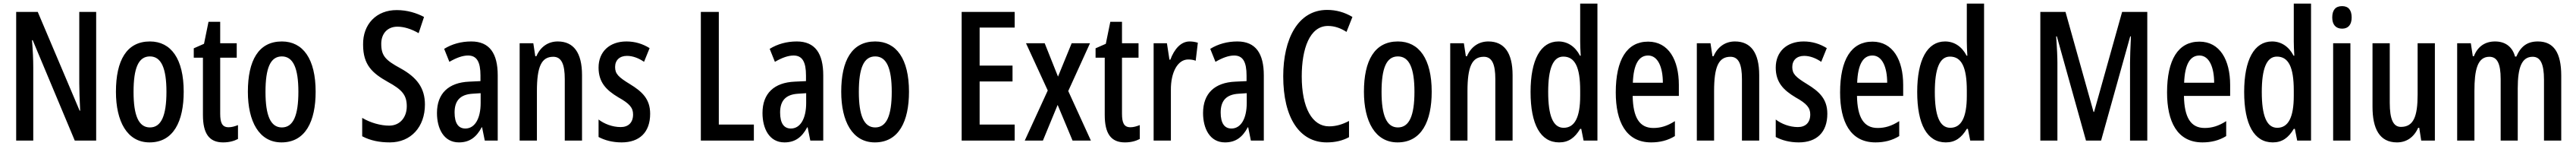

<svg xmlns="http://www.w3.org/2000/svg" viewBox="-20 -780 14329 810"><path d="M515 0V-714H421V-316C421 -278 423 -228 426 -166H423L190 -714H70V0H165V-407C165 -448 163 -498 158 -557H162L396 0Z M1002 -271C1002 -453 932 -550 814 -550C684 -550 625 -444 625 -271C625 -107 687 10 812 10C946 10 1002 -108 1002 -271ZM723 -270C723 -402 750 -467 814 -467C877 -467 906 -402 906 -271C906 -138 877 -73 814 -73C751 -73 723 -140 723 -270Z M1252 -74C1215 -74 1205 -100 1205 -150V-460H1297V-540H1205V-659H1140L1115 -537L1058 -512V-460H1109V-142C1109 -40 1143 10 1221 10C1254 10 1281 3 1304 -9V-86C1286 -79 1269 -74 1252 -74Z M1736 -271C1736 -453 1666 -550 1548 -550C1418 -550 1359 -444 1359 -271C1359 -107 1421 10 1546 10C1680 10 1736 -108 1736 -271ZM1457 -270C1457 -402 1484 -467 1548 -467C1611 -467 1640 -402 1640 -271C1640 -138 1611 -73 1548 -73C1485 -73 1457 -140 1457 -270Z M2344 -200C2344 -292 2299 -351 2208 -401C2125 -446 2101 -470 2101 -537C2101 -592 2134 -632 2191 -632C2227 -632 2267 -620 2309 -596L2339 -686C2297 -708 2245 -724 2188 -724C2075 -725 1998 -646 2000 -532C2000 -419 2052 -374 2137 -326C2218 -282 2243 -252 2243 -190C2243 -131 2207 -83 2145 -83C2099 -83 2042 -98 1995 -126V-24C2041 0 2091 10 2149 10C2267 10 2344 -77 2344 -200Z M2602 -550C2546 -550 2495 -536 2451 -509L2480 -437C2520 -460 2554 -472 2584 -472C2633 -472 2653 -436 2653 -361V-330L2590 -327C2476 -322 2411 -262 2411 -153C2411 -68 2448 10 2533 10C2592 10 2630 -18 2660 -74H2662L2677 0H2749V-362C2749 -483 2704 -550 2602 -550ZM2609 -260 2654 -263V-209C2654 -121 2621 -67 2569 -67C2531 -67 2509 -95 2509 -156C2509 -222 2541 -256 2609 -260Z M3083 -550C3030 -550 2987 -521 2964 -468H2958L2947 -540H2871V0H2967V-274C2967 -410 2992 -465 3058 -465C3104 -465 3122 -423 3122 -341V0H3218V-363C3218 -488 3171 -550 3083 -550Z M3597 -149C3597 -231 3552 -272 3485 -313C3421 -352 3402 -370 3402 -408C3402 -446 3427 -470 3468 -470C3501 -470 3534 -457 3563 -437L3594 -513C3555 -537 3513 -550 3465 -550C3371 -550 3310 -493 3310 -405C3310 -323 3353 -280 3420 -240C3483 -205 3502 -182 3502 -145C3502 -100 3476 -75 3433 -75C3387 -75 3341 -93 3310 -117V-20C3344 -2 3387 10 3438 10C3538 10 3597 -46 3597 -149Z M3879 0H4174V-89H3979V-714H3879Z M4413 -550C4357 -550 4306 -536 4262 -509L4291 -437C4331 -460 4365 -472 4395 -472C4444 -472 4464 -436 4464 -361V-330L4401 -327C4287 -322 4222 -262 4222 -153C4222 -68 4259 10 4344 10C4403 10 4441 -18 4471 -74H4473L4488 0H4560V-362C4560 -483 4515 -550 4413 -550ZM4420 -260 4465 -263V-209C4465 -121 4432 -67 4380 -67C4342 -67 4320 -95 4320 -156C4320 -222 4352 -256 4420 -260Z M5037 -271C5037 -453 4967 -550 4849 -550C4719 -550 4660 -444 4660 -271C4660 -107 4722 10 4847 10C4981 10 5037 -108 5037 -271ZM4758 -270C4758 -402 4785 -467 4849 -467C4912 -467 4941 -402 4941 -271C4941 -138 4912 -73 4849 -73C4786 -73 4758 -140 4758 -270Z M5625 0V-89H5430V-328H5613V-416H5430V-627H5625V-714H5330V0Z M5809 -278 5681 0H5782L5864 -198L5947 0H6049L5923 -275L6044 -540H5942L5866 -355L5792 -540H5688Z M6269 -74C6232 -74 6222 -100 6222 -150V-460H6314V-540H6222V-659H6157L6132 -537L6075 -512V-460H6126V-142C6126 -40 6160 10 6238 10C6271 10 6298 3 6321 -9V-86C6303 -79 6286 -74 6269 -74Z M6598 -550C6550 -550 6513 -508 6491 -449H6486L6472 -540H6398V0H6494V-280C6493 -379 6532 -450 6590 -450C6606 -450 6620 -448 6632 -443L6644 -543C6627 -548 6613 -550 6598 -550Z M6864 -550C6808 -550 6757 -536 6713 -509L6742 -437C6782 -460 6816 -472 6846 -472C6895 -472 6915 -436 6915 -361V-330L6852 -327C6738 -322 6673 -262 6673 -153C6673 -68 6710 10 6795 10C6854 10 6892 -18 6922 -74H6924L6939 0H7011V-362C7011 -483 6966 -550 6864 -550ZM6871 -260 6916 -263V-209C6916 -121 6883 -67 6831 -67C6793 -67 6771 -95 6771 -156C6771 -222 6803 -256 6871 -260Z M7368 -636C7406 -636 7440 -623 7471 -603L7504 -686C7460 -712 7414 -725 7363 -725C7201 -725 7119 -564 7119 -357C7119 -126 7210 10 7361 10C7409 10 7450 0 7485 -19V-109C7451 -91 7415 -79 7374 -79C7280 -79 7222 -182 7222 -356C7222 -509 7266 -636 7368 -636Z M7945 -271C7945 -453 7875 -550 7757 -550C7627 -550 7568 -444 7568 -271C7568 -107 7630 10 7755 10C7889 10 7945 -108 7945 -271ZM7666 -270C7666 -402 7693 -467 7757 -467C7820 -467 7849 -402 7849 -271C7849 -138 7820 -73 7757 -73C7694 -73 7666 -140 7666 -270Z M8260 -550C8207 -550 8164 -521 8141 -468H8135L8124 -540H8048V0H8144V-274C8144 -410 8169 -465 8235 -465C8281 -465 8299 -423 8299 -341V0H8395V-363C8395 -488 8348 -550 8260 -550Z M8654 10C8706 10 8741 -15 8771 -65H8777L8790 0H8867V-760H8771V-550C8771 -529 8772 -504 8774 -471H8770C8743 -523 8700 -550 8650 -550C8551 -550 8495 -448 8495 -270C8495 -90 8550 10 8654 10ZM8679 -71C8620 -71 8593 -138 8593 -270C8593 -397 8619 -466 8677 -466C8742 -466 8771 -407 8771 -278V-248C8771 -128 8740 -71 8679 -71Z M9149 -549C9031 -549 8969 -449 8969 -267C8969 -106 9025 10 9166 10C9215 10 9259 -1 9298 -25V-108C9256 -81 9219 -70 9178 -70C9101 -70 9065 -128 9063 -248H9320V-309C9320 -447 9263 -549 9149 -549ZM9149 -472C9204 -472 9231 -406 9231 -321H9064C9068 -425 9098 -472 9149 -472Z M9632 -550C9579 -550 9536 -521 9513 -468H9507L9496 -540H9420V0H9516V-274C9516 -410 9541 -465 9607 -465C9653 -465 9671 -423 9671 -341V0H9767V-363C9767 -488 9720 -550 9632 -550Z M10146 -149C10146 -231 10101 -272 10034 -313C9970 -352 9951 -370 9951 -408C9951 -446 9976 -470 10017 -470C10050 -470 10083 -457 10112 -437L10143 -513C10104 -537 10062 -550 10014 -550C9920 -550 9859 -493 9859 -405C9859 -323 9902 -280 9969 -240C10032 -205 10051 -182 10051 -145C10051 -100 10025 -75 9982 -75C9936 -75 9890 -93 9859 -117V-20C9893 -2 9936 10 9987 10C10087 10 10146 -46 10146 -149Z M10397 -549C10279 -549 10217 -449 10217 -267C10217 -106 10273 10 10414 10C10463 10 10507 -1 10546 -25V-108C10504 -81 10467 -70 10426 -70C10349 -70 10313 -128 10311 -248H10568V-309C10568 -447 10511 -549 10397 -549ZM10397 -472C10452 -472 10479 -406 10479 -321H10312C10316 -425 10346 -472 10397 -472Z M10805 10C10857 10 10892 -15 10922 -65H10928L10941 0H11018V-760H10922V-550C10922 -529 10923 -504 10925 -471H10921C10894 -523 10851 -550 10801 -550C10702 -550 10646 -448 10646 -270C10646 -90 10701 10 10805 10ZM10830 -71C10771 -71 10744 -138 10744 -270C10744 -397 10770 -466 10828 -466C10893 -466 10922 -407 10922 -278V-248C10922 -128 10891 -71 10830 -71Z M11585 0H11669L11831 -578H11835C11832 -512 11830 -464 11830 -430V0H11926V-714H11786L11630 -159H11627L11471 -714H11331V0H11426V-431C11426 -461 11424 -511 11419 -578H11423Z M12216 -549C12098 -549 12036 -449 12036 -267C12036 -106 12092 10 12233 10C12282 10 12326 -1 12365 -25V-108C12323 -81 12286 -70 12245 -70C12168 -70 12132 -128 12130 -248H12387V-309C12387 -447 12330 -549 12216 -549ZM12216 -472C12271 -472 12298 -406 12298 -321H12131C12135 -425 12165 -472 12216 -472Z M12624 10C12676 10 12711 -15 12741 -65H12747L12760 0H12837V-760H12741V-550C12741 -529 12742 -504 12744 -471H12740C12713 -523 12670 -550 12620 -550C12521 -550 12465 -448 12465 -270C12465 -90 12520 10 12624 10ZM12649 -71C12590 -71 12563 -138 12563 -270C12563 -397 12589 -466 12647 -466C12712 -466 12741 -407 12741 -278V-248C12741 -128 12710 -71 12649 -71Z M13010 -746C12973 -746 12955 -724 12955 -683C12955 -643 12975 -621 13010 -621C13044 -621 13063 -643 13063 -683C13063 -723 13046 -746 13010 -746ZM13056 -540H12960V0H13056Z M13526 -540H13430V-256C13430 -135 13408 -76 13337 -76C13294 -76 13275 -119 13275 -210V-540H13179V-188C13179 -66 13218 10 13315 10C13368 10 13409 -18 13433 -71H13439L13450 0H13526Z M14099 -550C14040 -550 14004 -523 13979 -466H13972C13959 -515 13923 -550 13861 -550C13805 -550 13764 -522 13743 -468H13737L13726 -540H13650V0H13746V-275C13746 -390 13762 -465 13829 -465C13872 -465 13892 -429 13892 -341V0H13987V-290C13987 -405 14009 -465 14070 -465C14112 -465 14133 -428 14133 -338V0H14229V-360C14229 -488 14187 -550 14099 -550Z"/></svg>

Font: Noto Sans Lao ExtraCondensed Medium
Style: Regular
Weight: 500
Width: 2
Designer: Monotype Design Team
Foundry: Monotype Imaging Inc.
Version: Version 2.003